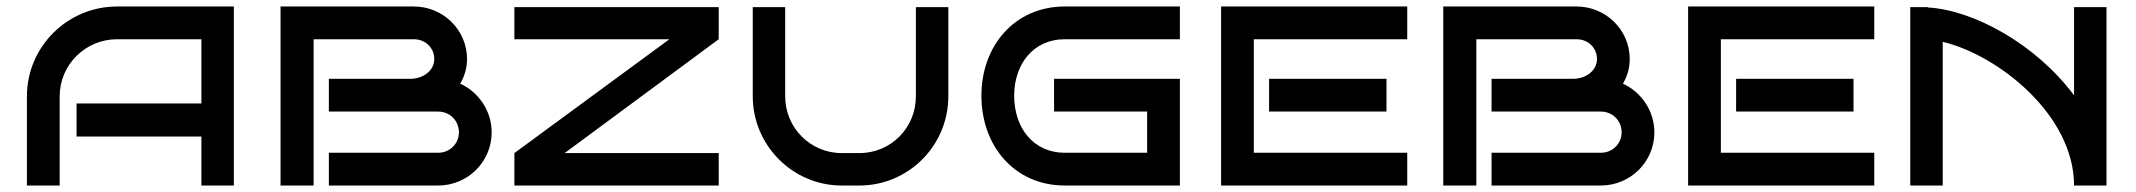

<svg xmlns="http://www.w3.org/2000/svg" viewBox="-20 -572 6587 592"><path d="M701 -552H341C188 -552 63 -428 63 -275V0H164V-275C164 -372 243 -451 341 -451H601V-253H216V-151H601V0H701Z M1496 -164C1496 -230 1456 -288 1399 -314C1412 -336 1420 -362 1420 -390C1420 -480 1346 -552 1256 -552H845V0H947V-451H1256C1291 -451 1319 -425 1319 -390C1319 -356 1288 -331 1249 -329H994V-228H1331C1367 -228 1395 -200 1395 -164C1395 -129 1367 -101 1331 -101H994V0H1331C1422 0 1496 -73 1496 -164Z M2196 -550H1566V-451H2044L1566 -100V0H2196V-100H1721L2196 -451Z M2804 -550V-275C2804 -178 2727 -100 2630 -100H2575C2479 -100 2401 -178 2401 -275V-550H2301V-275C2301 -124 2424 0 2575 0H2630C2781 0 2904 -123 2904 -275V-550Z M3618 -329H3230V-228H3517V-101H3263C3166 -101 3107 -178 3107 -277C3107 -374 3166 -451 3263 -451H3618V-552H3263C3108 -552 3006 -430 3006 -277C3006 -122 3108 0 3263 0H3618Z M4319 -101H3846V-451H4319V-552H3745V0H4319ZM4255 -329H3893V-228H4255Z M5081 -164C5081 -230 5041 -288 4984 -314C4997 -336 5005 -362 5005 -390C5005 -480 4931 -552 4841 -552H4430V0H4532V-451H4841C4876 -451 4904 -425 4904 -390C4904 -356 4873 -331 4834 -329H4579V-228H4916C4952 -228 4980 -200 4980 -164C4980 -129 4952 -101 4916 -101H4579V0H4916C5007 0 5081 -73 5081 -164Z M5759 -101H5286V-451H5759V-552H5185V0H5759ZM5695 -329H5333V-228H5695Z M6475 0V-550H6375V-278C6259 -434 6067 -541 5924 -549V-550H5870V0H5970V-443C6139 -403 6375 -219 6375 0Z"/></svg>

Font: Bruno Ace SC
Style: Regular
Weight: 400
Designer: Astigmatic (AOETI)
Foundry: Astigmatic (AOETI)
Version: Version 1.000